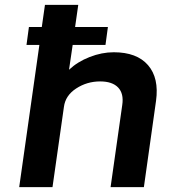

<svg xmlns="http://www.w3.org/2000/svg" viewBox="-20 -770 700 790"><path d="M448 -555Q543 -555 589 -502Q635 -449 622 -355L572 0H435L483 -338Q490 -385 466 -410Q442 -435 392 -435Q338 -435 293.5 -406Q249 -377 243 -330L196 0H59L142 -585H89L99 -659H152L165 -750H302L289 -659H424L414 -585H279L264 -483Q299 -516 349 -535.5Q399 -555 448 -555Z"/></svg>

Font: Oakes Grotesk
Style: Bold Italic
Weight: 600
Italic angle: -8°
Designer: Samuel Oakes
Foundry: Samuel Oakes
Version: Version 1.000;PS 001.000;hotconv 1.0.88;makeotf.lib2.5.64775